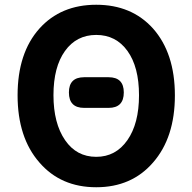

<svg xmlns="http://www.w3.org/2000/svg" viewBox="-20 -774 810 808"><path d="M385 14Q236 14 146 -90Q54 -195 54 -373Q54 -551 146 -654Q236 -754 385 -754Q534 -754 624 -654Q716 -550 716 -372.5Q716 -195 624 -90Q534 14 385 14ZM385 -114Q467 -114 516 -184Q565 -254 565 -373Q565 -492 516.5 -559.5Q468 -627 385 -627Q302 -627 253.5 -559.5Q205 -492 205 -373.5Q205 -255 254 -184Q302 -114 385 -114ZM334 -320Q270 -320 270 -385Q270 -449 334 -449H437Q501 -449 501 -385Q501 -320 437 -320H385Z"/></svg>

Font: GenSenRounded TW B
Style: Regular
Weight: 700
Version: Version 1.501;PS 1;hotconv 16.6.51;makeotf.lib2.5.65220